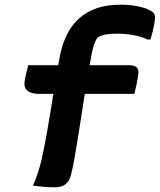

<svg xmlns="http://www.w3.org/2000/svg" viewBox="-20 -789 679 816"><path d="M100 -512H527Q544 -512 553.5 -507.5Q563 -503 566.5 -493.5Q570 -484 567 -469Q564 -448 560 -428.5Q556 -409 551 -390H147Q122 -390 107 -397Q92 -404 87 -416.5Q82 -429 85 -446Q88 -464 92 -480Q96 -496 100 -512ZM282 -47Q275 -18 258 -5.5Q241 7 215 7Q188 7 165 5Q142 3 120 0Q131 -25 140 -51.5Q149 -78 157 -112Q170 -172 179.5 -225Q189 -278 197 -329.5Q205 -381 214 -435.5Q223 -490 235 -553Q245 -603 265 -643Q285 -683 316.5 -711Q348 -739 391 -754Q434 -769 489 -769Q530 -769 559 -763.5Q588 -758 606 -750.5Q624 -743 631 -736Q637 -730 638.5 -720.5Q640 -711 637 -697Q634 -677 629.5 -658Q625 -639 619 -621H607Q591 -629 570.5 -634.5Q550 -640 526.5 -643Q503 -646 475 -646Q450 -646 430 -642.5Q410 -639 394 -629Q383 -612 376.5 -589.5Q370 -567 365 -534Q356 -488 347.5 -435.5Q339 -383 331 -329.5Q323 -276 314.5 -224.5Q306 -173 298.5 -127.5Q291 -82 282 -47Z"/></svg>

Font: Rec Mono Semicasual
Style: Bold Italic
Weight: 700
Italic angle: -10°
Version: Version 1.085; ttfautohint (v1.8.4.7-5d5b)